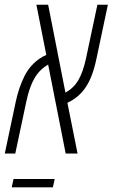

<svg xmlns="http://www.w3.org/2000/svg" viewBox="-52 -650 477 813"><path d="M404.8 -629.9 356.4 -401.4Q339.8 -321.3 308.6 -277.3Q296.4 -259.3 276.9 -242.4Q257.3 -225.6 233.4 -214.8L276.4 0H226.1L151.9 -376.5Q115.7 -356 94 -318.6Q72.3 -281.2 59.6 -220.7L12.7 0H-31.7L15.1 -221.2Q27.3 -278.8 51.8 -328.1Q66.4 -357.4 89.8 -380.6Q113.3 -403.8 144 -417.5L102.1 -629.9H151.9L225.1 -257.8Q259.8 -276.9 279.5 -310.3Q299.3 -343.8 312 -401.9L360.4 -629.9ZM171.9 143.1H-2.4L5.4 107.9H179.7Z"/></svg>

Font: Open Sans Hebrew Condensed Light
Style: Italic
Weight: 300
Width: 3
Italic angle: -12°
Foundry: Ascender Corporation, Yanek Iontef
Version: Version 2.001;PS 002.001;hotconv 1.0.70;makeotf.lib2.5.58329